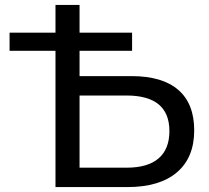

<svg xmlns="http://www.w3.org/2000/svg" viewBox="-20 -762 851 782"><path d="M206 0V-742H304V-452H516Q641 -452 706 -396Q771 -340 771 -231Q771 -120 700.5 -60Q630 0 498 0ZM304 -79H495Q582 -79 626 -117Q670 -155 670 -228Q670 -373 495 -373H304ZM19 -555V-629H518V-555Z"/></svg>

Font: MOST Montserrat Medium
Style: Regular
Weight: 500
Designer: Julieta Ulanovsky
Foundry: Julieta Ulanovsky
Version: Version 8.000;March 11, 2024;FontCreator 15.0.0.2926 64-bit